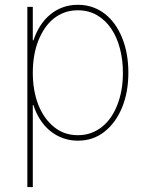

<svg xmlns="http://www.w3.org/2000/svg" viewBox="-20 -574 618 799"><path d="M116.5 204.5H93.8V-545.5H116.5V-406.2H119.3Q130 -438.6 147.2 -465.7Q164.4 -492.9 187.9 -512.6Q211.3 -532.3 240.4 -543.1Q269.5 -554 304 -554Q337.7 -554 366.1 -543.9Q394.5 -533.7 417.6 -515.4Q440.7 -497.2 458.5 -471.8Q476.2 -446.4 488.6 -415.8Q514.2 -351.9 514.2 -271.3Q514.2 -190.3 487.9 -126.4Q461.6 -62.9 414.8 -25.9Q367.9 11.4 304 11.4Q270.2 11.4 240.9 0.5Q211.6 -10.3 188.2 -29.7Q164.8 -49 147.2 -76.2Q129.6 -103.3 119.3 -136.4H116.5ZM304 -11.4Q334.2 -11.4 359.6 -20.8Q384.9 -30.2 405.7 -47.1Q426.5 -63.9 442.3 -87.4Q458.1 -110.8 468.8 -138.8Q491.5 -197.1 491.5 -271.3Q491.5 -324.9 479 -372.3Q466.6 -419.7 442.6 -455.1Q418.7 -490.4 383.7 -510.8Q348.7 -531.2 304 -531.2Q273.4 -531.2 248 -521.8Q222.7 -512.4 202.1 -495.6Q181.5 -478.7 165.8 -455.3Q150.2 -431.8 139.2 -404.1Q116.5 -345.5 116.5 -271.3Q116.5 -198.5 138.8 -139.6Q161.9 -80.6 204.5 -45.8Q246.4 -11.4 304 -11.4Z"/></svg>

Font: Linik Sans Thin
Style: Regular
Weight: 100
Designer: Fonts by Rasmus Andersson / Changes by Cristiano Sobral with parts from Marc Monis
Foundry: rsms
Version: Version 3.020; ttfautohint (v1.6)